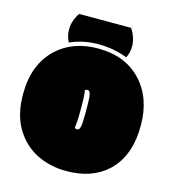

<svg xmlns="http://www.w3.org/2000/svg" viewBox="-118 -890 894 1002"><g transform="rotate(15 329.0 -389.0)"><path d="M351.1 -336.9Q351.1 -385.7 346.7 -404.1Q342.3 -422.4 330.6 -422.4Q323.2 -422.4 317.4 -417.5Q318.4 -408.7 320.3 -394Q322.3 -379.4 322.3 -331.5V-299.8Q322.3 -266.6 320.8 -251.5Q319.3 -236.3 318.4 -225.6Q317.9 -219.7 317.4 -213.9Q323.2 -209 330.6 -209Q342.3 -209 346.7 -227.3Q351.1 -245.6 351.1 -294.4ZM331.5 15.6Q244.6 15.6 172.1 -20.3Q99.6 -56.2 55.2 -130.1Q10.7 -204.1 10.7 -314.9Q10.7 -475.6 107.4 -565.9Q193.4 -645.5 328.6 -645.5Q475.6 -645.5 561.3 -554.4Q647 -463.4 647 -314.9Q647 -149.9 555.2 -63Q471.7 15.6 331.5 15.6ZM155.3 -702.1Q155.3 -749.5 185.1 -793.9H466.3Q496.1 -747.6 496.1 -702.1Q496.1 -666.5 481 -638.7Q407.2 -667.5 324.7 -667.5Q242.2 -667.5 171.9 -635.7Q155.3 -666.5 155.3 -702.1Z"/></g></svg>

Font: Modak
Style: Regular
Weight: 400
Version: Version 1.036;PS Version 1.000;hotconv 1.0.79;makeotf.lib2.5